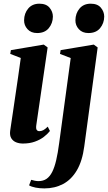

<svg xmlns="http://www.w3.org/2000/svg" viewBox="-20 -766 584 1040"><path d="M104 11.5Q84 11.5 67.2 4.8Q50.5 -2 41.2 -17Q32 -32 35 -56.5Q36 -65.5 40.2 -92.2Q44.5 -119 50.2 -159.2Q56 -199.5 63.2 -247.8Q70.5 -296 78 -348.5Q85.5 -401 92.5 -452L35.5 -474L39 -494.5L217 -524.5L238 -509L176.5 -87.5Q174 -69 179 -62.2Q184 -55.5 193 -55.5Q204 -55.5 214.2 -60.8Q224.5 -66 238.5 -80L250.5 -56.5Q238 -40.5 217.8 -24.8Q197.5 -9 169 1.2Q140.5 11.5 104 11.5ZM181 -587Q148 -587 129 -608Q110 -629 110.5 -656.5Q111 -694 133 -720Q155 -746 193.5 -746Q230.5 -746 248.5 -724.2Q266.5 -702.5 266.5 -676Q266 -640 244.2 -613.5Q222.5 -587 181 -587ZM436.5 26.5Q426 106.5 396.2 156.8Q366.5 207 321.5 230.8Q276.5 254.5 220.5 254.5Q194.5 254.5 172.8 250.2Q151 246 137.5 238L149 208Q158 211 168.8 213Q179.5 215 188.5 215Q214 215 232 202.8Q250 190.5 262.8 165.2Q275.5 140 284.5 101.2Q293.5 62.5 300.5 9L363 -451.5L305 -474L308.5 -494.5L488 -524.5L509 -509ZM459 -587Q426 -587 407 -608Q388 -629 388.5 -656.5Q389 -694 411 -720Q433 -746 471.5 -746Q508.5 -746 526.5 -724.2Q544.5 -702.5 544.5 -676Q544 -640 522.2 -613.5Q500.5 -587 459 -587Z"/></svg>

Font: Merriweather 120pt
Style: Bold Italic
Weight: 700
Italic angle: -7.8°
Version: Version 2.101